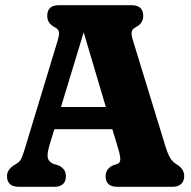

<svg xmlns="http://www.w3.org/2000/svg" viewBox="-20 -720 737 740"><path d="M234 -41.5Q234 0 188.5 0H52.5Q7 0 7 -41.5Q7 -64.5 32 -82L45 -90Q55.5 -96.5 61 -106.5Q66.5 -116.5 75.5 -146L202.5 -564.5Q209.5 -588.5 207 -598.2Q204.5 -608 190.5 -615.5Q162 -630 162 -658.5Q162 -700 207.5 -700H486.5Q532 -700 532 -658.5Q532 -630 503.5 -615.5Q490.5 -608.5 487.8 -598.8Q485 -589 492 -565.5L613.5 -169.5Q625.5 -128.5 635.5 -112Q645.5 -95.5 661.5 -86Q690 -69 690 -41.5Q690 -23 678.8 -11.5Q667.5 0 644.5 0H432.5Q387 0 387 -41.5Q387 -68.5 415 -82.5L434.5 -89Q442 -92.5 443.5 -103.2Q445 -114 436.5 -144L413 -222H189.5L171.5 -163Q160.5 -126.5 164.2 -111.5Q168 -96.5 184.5 -89L206.5 -82Q234 -68.5 234 -41.5ZM215 -307.5H388L302.5 -595.5Z"/></svg>

Font: Fraunces 144pt SuperSoft
Style: Bold
Weight: 700
Version: Version 1.000;[b76b70a41]